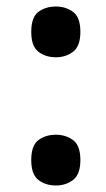

<svg xmlns="http://www.w3.org/2000/svg" viewBox="-20 -562 325 590"><path d="M152 -386Q120 -386 98 -403Q76 -420 76 -464Q76 -509 98 -525.5Q120 -542 152 -542Q182 -542 204.5 -525.5Q227 -509 227 -464Q227 -420 204.5 -403Q182 -386 152 -386ZM152 8Q120 8 98 -9Q76 -26 76 -70Q76 -115 98 -131.5Q120 -148 152 -148Q182 -148 204.5 -131.5Q227 -115 227 -70Q227 -26 204.5 -9Q182 8 152 8Z"/></svg>

Font: Noto Serif Bengali Condensed ExtraBold
Style: Regular
Weight: 800
Width: 3
Designer: Juan Bruce, Universal Thirst, Indian Type Foundry and the Monotype Design Team.
Foundry: Monotype Imaging Inc.
Version: Version 2.003; ttfautohint (v1.8.4.7-5d5b)